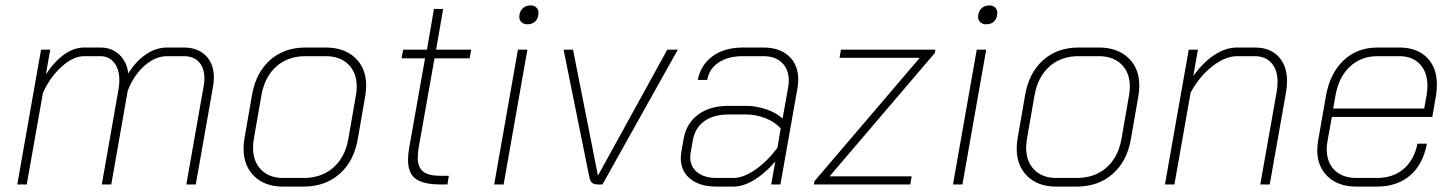

<svg xmlns="http://www.w3.org/2000/svg" viewBox="-20 -683 5386 711"><path d="M772 -396Q772 -380 769 -363L705 0H670L734 -363Q737 -378 737 -392Q737 -431 717 -453Q697 -475 661 -475H599Q555 -475 515 -439.5Q475 -404 453 -347L392 0H357L419 -353Q422 -371 422 -386Q422 -426 403 -450.5Q384 -475 352 -475H292Q251 -475 208 -436Q165 -397 139 -339L79 0H44L132 -499H166L150 -408Q182 -456 218 -481.5Q254 -507 292 -507H352Q394 -507 422 -480.5Q450 -454 455 -411Q482 -455 519.5 -481Q557 -507 599 -507H661Q712 -507 742 -477Q772 -447 772 -396Z M882 -132Q882 -150 885 -169L913 -330Q927 -413 979.5 -460Q1032 -507 1111 -507H1186Q1255 -507 1295.5 -468.5Q1336 -430 1336 -366Q1336 -350 1333 -330L1305 -169Q1291 -86 1237.5 -39Q1184 8 1104 8H1028Q961 8 921.5 -30.5Q882 -69 882 -132ZM1104 -24Q1171 -24 1214.5 -62.5Q1258 -101 1270 -169L1298 -330Q1301 -347 1301 -362Q1301 -414 1270 -444.5Q1239 -475 1186 -475H1111Q1046 -475 1003 -436.5Q960 -398 948 -330L920 -169Q917 -151 917 -136Q917 -85 947 -54.5Q977 -24 1028 -24Z M1491 -91Q1491 -113 1495 -134L1554 -467H1467L1473 -499H1561L1587 -650H1621L1595 -499H1725L1719 -467H1589L1530 -134Q1527 -115 1527 -99Q1527 -64 1546.5 -48Q1566 -32 1610 -32H1642L1637 0H1609Q1550 0 1520.5 -20Q1491 -40 1491 -91Z M1903 -620Q1903 -639 1914.5 -651Q1926 -663 1945 -663Q1958 -663 1966 -655.5Q1974 -648 1974 -636Q1974 -616 1963 -604.5Q1952 -593 1933 -593Q1920 -593 1911.5 -600.5Q1903 -608 1903 -620ZM1898 -499H1933L1845 0H1810Z M2162 -29 2067 -499H2102L2194 -34H2195L2451 -499H2490L2211 0H2193Q2179 0 2172 -6.5Q2165 -13 2162 -29Z M2501 -97Q2501 -104 2503 -120L2511 -166Q2521 -226 2565 -258.5Q2609 -291 2677 -291H2744Q2780 -291 2818 -278Q2856 -265 2878 -244L2898 -356Q2901 -371 2901 -384Q2901 -426 2876 -450.5Q2851 -475 2807 -475H2731Q2676 -475 2641 -451.5Q2606 -428 2599 -387H2564Q2575 -443 2619 -475Q2663 -507 2731 -507H2807Q2867 -507 2901.5 -475Q2936 -443 2936 -388Q2936 -373 2933 -356L2870 0H2836L2851 -85Q2813 -41 2773 -16.5Q2733 8 2695 8H2633Q2572 8 2536.5 -20.5Q2501 -49 2501 -97ZM2696 -24Q2733 -24 2777.5 -55Q2822 -86 2859 -136L2871 -207Q2852 -230 2816.5 -244.5Q2781 -259 2744 -259H2677Q2623 -259 2588.5 -234.5Q2554 -210 2546 -165L2538 -120Q2536 -108 2536 -102Q2536 -66 2562 -45Q2588 -24 2633 -24Z M2996 -12 3386 -469H3089L3094 -499H3444L3442 -487L3052 -30H3356L3351 0H2994Z M3602 -620Q3602 -639 3613.5 -651Q3625 -663 3644 -663Q3657 -663 3665 -655.5Q3673 -648 3673 -636Q3673 -616 3662 -604.5Q3651 -593 3632 -593Q3619 -593 3610.5 -600.5Q3602 -608 3602 -620ZM3597 -499H3632L3544 0H3509Z M3745 -132Q3745 -150 3748 -169L3776 -330Q3790 -413 3842.5 -460Q3895 -507 3974 -507H4049Q4118 -507 4158.5 -468.5Q4199 -430 4199 -366Q4199 -350 4196 -330L4168 -169Q4154 -86 4100.5 -39Q4047 8 3967 8H3891Q3824 8 3784.5 -30.5Q3745 -69 3745 -132ZM3967 -24Q4034 -24 4077.5 -62.5Q4121 -101 4133 -169L4161 -330Q4164 -347 4164 -362Q4164 -414 4133 -444.5Q4102 -475 4049 -475H3974Q3909 -475 3866 -436.5Q3823 -398 3811 -330L3783 -169Q3780 -151 3780 -136Q3780 -85 3810 -54.5Q3840 -24 3891 -24Z M4382 -499H4416L4399 -402Q4437 -454 4478.5 -480.5Q4520 -507 4561 -507H4627Q4683 -507 4714.5 -473.5Q4746 -440 4746 -383Q4746 -365 4743 -345L4682 0H4647L4708 -345Q4711 -363 4711 -380Q4711 -424 4688.5 -449.5Q4666 -475 4627 -475H4561Q4518 -475 4470 -438Q4422 -401 4389 -340L4329 0H4294Z M4858 -127Q4858 -143 4861 -161L4890 -327Q4905 -412 4955.5 -459.5Q5006 -507 5081 -507H5162Q5227 -507 5264 -470Q5301 -433 5301 -370Q5301 -352 5298 -331L5284 -250H4912L4896 -161Q4893 -146 4893 -131Q4893 -81 4922.5 -52.5Q4952 -24 5003 -24H5079Q5139 -24 5178 -57.5Q5217 -91 5229 -151H5264Q5250 -75 5202 -33.5Q5154 8 5079 8H5003Q4936 8 4897 -29Q4858 -66 4858 -127ZM5254 -281 5263 -331Q5266 -349 5266 -365Q5266 -416 5238 -445.5Q5210 -475 5162 -475H5081Q5020 -475 4978.5 -436Q4937 -397 4925 -327L4917 -281Z"/></svg>

Font: Bai Jamjuree ExtraLight
Style: Italic
Weight: 275
Italic angle: -10°
Version: Version 1.000; ttfautohint (v1.6)